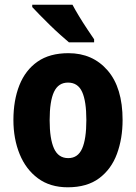

<svg xmlns="http://www.w3.org/2000/svg" viewBox="-20 -786 579 816"><path d="M501 -276Q501 -197 477 -132Q453 -67 401.5 -28.5Q350 10 268 10Q193 10 141.5 -28Q90 -66 63.5 -131Q37 -196 37 -276Q37 -360 62.5 -424Q88 -488 139.5 -524Q191 -560 271 -560Q374 -560 437.5 -486.5Q501 -413 501 -276ZM191 -275Q191 -196 209.5 -155Q228 -114 270 -114Q311 -114 329 -154.5Q347 -195 347 -276Q347 -356 329 -395.5Q311 -435 269 -435Q228 -435 209.5 -395.5Q191 -356 191 -275ZM288 -766Q299 -745 316 -717Q333 -689 351 -662Q369 -635 380 -619V-606H273Q259 -618 237 -637.5Q215 -657 192 -679.5Q169 -702 149 -722.5Q129 -743 117 -756V-766Z"/></svg>

Font: Noto Sans Thai Cond ExtBd
Style: Regular
Weight: 800
Width: 3
Designer: Monotype Design Team
Foundry: Monotype Imaging Inc.
Version: Version 2.002; ttfautohint (v1.8.4.7-5d5b)